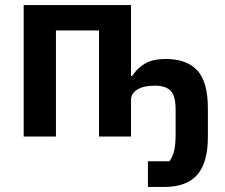

<svg xmlns="http://www.w3.org/2000/svg" viewBox="-20 -542 892 762"><path d="M567 200V98H652Q664 83 670.5 58.5Q677 34 677 -11V-106Q677 -161 657.5 -181.5Q638 -202 594 -202Q551 -202 526.5 -187.5Q502 -173 500 -149V0H373V-421H202V0H74V-522H500V-241H505Q525 -272 556 -290Q587 -308 637 -308Q721 -308 763 -262.5Q805 -217 805 -113V1Q805 104 762.5 152Q720 200 632 200Z"/></svg>

Font: IBM Plex Sans SemiBold
Style: Regular
Weight: 600
Designer: Mike Abbink, Paul van der Laan, Pieter van Rosmalen
Foundry: Bold Monday
Version: Version 3.201